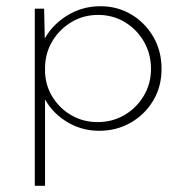

<svg xmlns="http://www.w3.org/2000/svg" viewBox="-20 -414 592 618"><path d="M299 7Q240 7 191 -24.5Q142 -56 119 -106L125 -127V184H92V-386H122L125 -251L119 -280Q143 -330 193 -362Q243 -394 303 -394Q358 -394 402.5 -367.5Q447 -341 473.5 -295.5Q500 -250 500 -192Q500 -135 473 -90Q446 -45 400.5 -19Q355 7 299 7ZM294 -21Q342 -21 381 -44Q420 -67 443 -106Q466 -145 466 -192Q466 -241 443 -280.5Q420 -320 381.5 -343Q343 -366 296 -366Q249 -366 211 -343.5Q173 -321 150 -284Q127 -247 125 -201V-181Q127 -136 150.5 -99.5Q174 -63 211.5 -42Q249 -21 294 -21Z"/></svg>

Font: Josefin Sans Thin ExtraLight
Style: Regular
Weight: 250
Version: Version 2.001